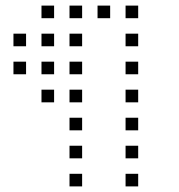

<svg xmlns="http://www.w3.org/2000/svg" viewBox="-20 -693 640 685"><path d="M129 -673Q128 -673 128 -673Q128 -673 128 -672V-629Q128 -628 128 -628Q128 -628 129 -628H172Q173 -628 173 -628Q173 -628 173 -629V-672Q173 -673 173 -673Q173 -673 172 -673ZM229 -673Q228 -673 228 -673Q228 -673 228 -672V-629Q228 -628 228 -628Q228 -628 229 -628H272Q273 -628 273 -628Q273 -628 273 -629V-672Q273 -673 273 -673Q273 -673 272 -673ZM329 -673Q328 -673 328 -673Q328 -673 328 -672V-629Q328 -628 328 -628Q328 -628 329 -628H372Q373 -628 373 -628Q373 -628 373 -629V-672Q373 -673 373 -673Q373 -673 372 -673ZM429 -673Q428 -673 428 -673Q428 -673 428 -672V-629Q428 -628 428 -628Q428 -628 429 -628H472Q473 -628 473 -628Q473 -628 473 -629V-672Q473 -673 473 -673Q473 -673 472 -673ZM29 -573Q28 -573 28 -573Q28 -573 28 -572V-529Q28 -528 28 -528Q28 -528 29 -528H72Q73 -528 73 -528Q73 -528 73 -529V-572Q73 -573 73 -573Q73 -573 72 -573ZM129 -573Q128 -573 128 -573Q128 -573 128 -572V-529Q128 -528 128 -528Q128 -528 129 -528H172Q173 -528 173 -528Q173 -528 173 -529V-572Q173 -573 173 -573Q173 -573 172 -573ZM229 -573Q228 -573 228 -573Q228 -573 228 -572V-529Q228 -528 228 -528Q228 -528 229 -528H272Q273 -528 273 -528Q273 -528 273 -529V-572Q273 -573 273 -573Q273 -573 272 -573ZM429 -573Q428 -573 428 -573Q428 -573 428 -572V-529Q428 -528 428 -528Q428 -528 429 -528H472Q473 -528 473 -528Q473 -528 473 -529V-572Q473 -573 473 -573Q473 -573 472 -573ZM29 -473Q28 -473 28 -473Q28 -473 28 -472V-429Q28 -428 28 -428Q28 -428 29 -428H72Q73 -428 73 -428Q73 -428 73 -429V-472Q73 -473 73 -473Q73 -473 72 -473ZM129 -473Q128 -473 128 -473Q128 -473 128 -472V-429Q128 -428 128 -428Q128 -428 129 -428H172Q173 -428 173 -428Q173 -428 173 -429V-472Q173 -473 173 -473Q173 -473 172 -473ZM229 -473Q228 -473 228 -473Q228 -473 228 -472V-429Q228 -428 228 -428Q228 -428 229 -428H272Q273 -428 273 -428Q273 -428 273 -429V-472Q273 -473 273 -473Q273 -473 272 -473ZM429 -473Q428 -473 428 -473Q428 -473 428 -472V-429Q428 -428 428 -428Q428 -428 429 -428H472Q473 -428 473 -428Q473 -428 473 -429V-472Q473 -473 473 -473Q473 -473 472 -473ZM129 -373Q128 -373 128 -373Q128 -373 128 -372V-329Q128 -328 128 -328Q128 -328 129 -328H172Q173 -328 173 -328Q173 -328 173 -329V-372Q173 -373 173 -373Q173 -373 172 -373ZM229 -373Q228 -373 228 -373Q228 -373 228 -372V-329Q228 -328 228 -328Q228 -328 229 -328H272Q273 -328 273 -328Q273 -328 273 -329V-372Q273 -373 273 -373Q273 -373 272 -373ZM429 -373Q428 -373 428 -373Q428 -373 428 -372V-329Q428 -328 428 -328Q428 -328 429 -328H472Q473 -328 473 -328Q473 -328 473 -329V-372Q473 -373 473 -373Q473 -373 472 -373ZM229 -273Q228 -273 228 -273Q228 -273 228 -272V-229Q228 -228 228 -228Q228 -228 229 -228H272Q273 -228 273 -228Q273 -228 273 -229V-272Q273 -273 273 -273Q273 -273 272 -273ZM429 -273Q428 -273 428 -273Q428 -273 428 -272V-229Q428 -228 428 -228Q428 -228 429 -228H472Q473 -228 473 -228Q473 -228 473 -229V-272Q473 -273 473 -273Q473 -273 472 -273ZM229 -173Q228 -173 228 -173Q228 -173 228 -172V-129Q228 -128 228 -128Q228 -128 229 -128H272Q273 -128 273 -128Q273 -128 273 -129V-172Q273 -173 273 -173Q273 -173 272 -173ZM429 -173Q428 -173 428 -173Q428 -173 428 -172V-129Q428 -128 428 -128Q428 -128 429 -128H472Q473 -128 473 -128Q473 -128 473 -129V-172Q473 -173 473 -173Q473 -173 472 -173ZM229 -73Q228 -73 228 -73Q228 -73 228 -72V-29Q228 -28 228 -28Q228 -28 229 -28H272Q273 -28 273 -28Q273 -28 273 -29V-72Q273 -73 273 -73Q273 -73 272 -73ZM429 -73Q428 -73 428 -73Q428 -73 428 -72V-29Q428 -28 428 -28Q428 -28 429 -28H472Q473 -28 473 -28Q473 -28 473 -29V-72Q473 -73 473 -73Q473 -73 472 -73Z"/></svg>

Font: Doto Light
Style: Regular
Weight: 300
Monospace: yes
Version: Version 1.000